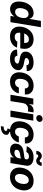

<svg xmlns="http://www.w3.org/2000/svg" viewBox="1755 -2564 1039 4589"><g transform="rotate(90 2274.5 -269.5)"><path d="M197.8 8.8Q135.3 8.8 90.6 -23.4Q45.9 -55.7 26.9 -118.4Q7.8 -181.2 22.5 -272Q38.1 -365.7 78.6 -428.2Q119.1 -490.7 174.8 -521.7Q230.5 -552.7 290 -552.7Q335.9 -552.7 364 -537.4Q392.1 -522 407.2 -499Q422.4 -476.1 428.7 -453.6H433.1L479 -727.5H629.9L509.8 0H360.4L375 -87.4H368.2Q354 -64.9 330.8 -42.7Q307.6 -20.5 274.7 -5.9Q241.7 8.8 197.8 8.8ZM264.2 -111.3Q300.8 -111.8 329.8 -131.8Q358.9 -151.9 378.9 -188Q398.9 -224.1 406.7 -272.5Q415 -321.3 407.2 -357.2Q399.4 -393.1 376.7 -412.8Q354 -432.6 317.4 -432.6Q279.8 -432.6 251.2 -412.1Q222.7 -391.6 204.1 -355.7Q185.5 -319.8 177.7 -272.5Q169.4 -225.1 176.3 -188.7Q183.1 -152.3 205.1 -132.1Q227.1 -111.8 264.2 -111.3Z M853.5 10.7Q769 10.7 711.9 -23.9Q654.8 -58.6 630.6 -122.1Q606.4 -185.5 621.1 -272.5Q634.8 -356 675.5 -419.2Q716.3 -482.4 779.1 -517.6Q841.8 -552.7 921.4 -552.7Q976.6 -552.7 1021.7 -535.4Q1066.9 -518.1 1097.9 -483.2Q1128.9 -448.2 1141.4 -396.2Q1153.8 -344.2 1142.1 -274.4L1135.3 -234.4H674.8L689.9 -327.6H1077.6L1002.9 -304.2Q1010.3 -346.2 1004.6 -376.5Q999 -406.7 979 -423.3Q959 -439.9 922.4 -439.9Q884.8 -439.9 853.8 -422.6Q822.8 -405.3 802.2 -375.5Q781.7 -345.7 775.4 -307.6L764.6 -241.7Q757.8 -197.8 765.6 -166.5Q773.4 -135.3 797.1 -118.7Q820.8 -102.1 861.3 -102.1Q888.2 -102.1 910.9 -109.6Q933.6 -117.2 950.9 -131.6Q968.3 -146 979.5 -166L1117.7 -154.8Q1099.1 -104.5 1062.5 -67.4Q1025.9 -30.3 973.4 -9.8Q920.9 10.7 853.5 10.7Z M1679.2 -390.1 1542 -381.8Q1540.5 -399.9 1532 -414.1Q1523.4 -428.2 1506.8 -436.8Q1490.2 -445.3 1465.3 -445.3Q1427.7 -445.3 1398.9 -428.2Q1370.1 -411.1 1366.2 -384.8Q1362.8 -367.2 1375 -355.7Q1387.2 -344.2 1423.3 -335.9L1519 -316.4Q1596.2 -299.8 1630.4 -261.7Q1664.6 -223.6 1654.8 -162.1Q1646 -110.4 1609.1 -71.3Q1572.3 -32.2 1515.4 -11Q1458.5 10.3 1389.2 10.7Q1277.8 10.3 1220.2 -35.2Q1162.6 -80.6 1164.6 -157.7L1312.5 -165.5Q1314 -132.3 1335.4 -115.5Q1356.9 -98.6 1394.5 -98.1Q1437 -97.7 1466.8 -115.7Q1496.6 -133.8 1500.5 -160.2Q1502.9 -178.7 1489.5 -190.2Q1476.1 -201.7 1441.4 -209.5L1350.1 -228Q1272.9 -243.7 1239.3 -284.9Q1205.6 -326.2 1216.3 -389.6Q1224.6 -440.9 1258.5 -477.5Q1292.5 -514.2 1346.2 -533.4Q1399.9 -552.7 1467.8 -552.7Q1574.2 -552.7 1627.9 -509Q1681.6 -465.3 1679.2 -390.1Z M1934.6 10.7Q1850.6 10.3 1796.6 -25.4Q1742.7 -61 1721.2 -124.3Q1699.7 -187.5 1713.4 -270.5Q1727.1 -354.5 1770 -418Q1813 -481.4 1879.2 -517.1Q1945.3 -552.7 2028.3 -552.7Q2134.8 -552.7 2191.2 -495.6Q2247.6 -438.5 2236.8 -343.8H2094.2Q2094.7 -384.3 2073.2 -409.4Q2051.8 -434.6 2010.7 -434.6Q1975.6 -434.6 1945.8 -415.5Q1916 -396.5 1895.5 -360.4Q1875 -324.2 1867.2 -272.5Q1858.4 -220.7 1866.7 -184.1Q1875 -147.5 1898.2 -128.4Q1921.4 -109.4 1956.5 -109.4Q1982.9 -109.4 2005.4 -119.9Q2027.8 -130.4 2044.7 -150.9Q2061.5 -171.4 2071.3 -200.2H2213.9Q2199.2 -137.7 2160.9 -90.1Q2122.6 -42.5 2065.2 -16.1Q2007.8 10.3 1934.6 10.7Z M2244.6 0 2335.4 -545.9H2481.9L2466.3 -450.2H2472.2Q2495.1 -501 2534.9 -527.1Q2574.7 -553.2 2620.1 -553.2Q2631.8 -553.2 2644.3 -552Q2656.7 -550.8 2667 -548.8L2644.5 -414.1Q2634.3 -417.5 2616 -419.7Q2597.7 -421.9 2581.1 -421.9Q2548.3 -421.9 2519.8 -407.5Q2491.2 -393.1 2471.9 -367.4Q2452.6 -341.8 2446.8 -308.6L2396 0Z M2621.6 0 2712.4 -545.9H2863.8L2772.9 0ZM2802.7 -616.7Q2769.5 -616.2 2747.8 -638.7Q2726.1 -661.1 2730 -692.9Q2733.9 -724.6 2760.5 -746.8Q2787.1 -769 2820.3 -769Q2854.5 -769 2875.7 -746.8Q2897 -724.6 2894 -692.9Q2890.1 -661.1 2863.8 -638.7Q2837.4 -616.2 2802.7 -616.7Z M3105.5 10.7Q3021.5 10.3 2967.5 -25.4Q2913.6 -61 2892.1 -124.3Q2870.6 -187.5 2884.3 -270.5Q2897.9 -354.5 2940.9 -418Q2983.9 -481.4 3050 -517.1Q3116.2 -552.7 3199.2 -552.7Q3305.7 -552.7 3362.1 -495.6Q3418.5 -438.5 3407.7 -343.8H3265.1Q3265.6 -384.3 3244.1 -409.4Q3222.7 -434.6 3181.6 -434.6Q3146.5 -434.6 3116.7 -415.5Q3086.9 -396.5 3066.4 -360.4Q3045.9 -324.2 3038.1 -272.5Q3029.3 -220.7 3037.6 -184.1Q3045.9 -147.5 3069.1 -128.4Q3092.3 -109.4 3127.4 -109.4Q3153.8 -109.4 3176.3 -119.9Q3198.7 -130.4 3215.6 -150.9Q3232.4 -171.4 3242.2 -200.2H3384.8Q3370.1 -137.7 3331.8 -90.1Q3293.5 -42.5 3236.1 -16.1Q3178.7 10.3 3105.5 10.7ZM3075.7 -2.9H3145.5L3133.8 28.3Q3168.9 33.7 3189 55.4Q3209 77.1 3202.1 114.7Q3193.8 167.5 3139.6 198.7Q3085.4 230 2995.6 230L3006.3 162.6Q3050.8 162.6 3077.9 151.6Q3105 140.6 3109.4 118.2Q3113.8 96.2 3098.4 85Q3083 73.7 3046.9 69.3Z M3569.8 10.3Q3518.1 10.3 3480 -8.1Q3441.9 -26.4 3424.3 -62.5Q3406.7 -98.6 3415.5 -152.3Q3423.3 -198.2 3445.1 -228.8Q3466.8 -259.3 3498.5 -278.3Q3530.3 -297.4 3568.8 -307.1Q3607.4 -316.9 3648.4 -320.8Q3696.3 -325.2 3726.1 -329.8Q3755.9 -334.5 3771 -343.3Q3786.1 -352.1 3789.1 -369.1V-371.6Q3793.9 -405.3 3776.6 -423.6Q3759.3 -441.9 3720.7 -442.4Q3680.2 -441.9 3652.1 -424.3Q3624 -406.7 3611.8 -379.4L3474.6 -390.6Q3492.7 -440.4 3530 -476.8Q3567.4 -513.2 3620.6 -533Q3673.8 -552.7 3739.3 -552.7Q3784.7 -552.7 3824.2 -542Q3863.8 -531.2 3892.6 -509Q3921.4 -486.8 3934.3 -451.7Q3947.3 -416.5 3939 -368.2L3877.9 0H3734.9L3747.6 -76.2H3743.2Q3726.1 -50.3 3700.9 -31Q3675.8 -11.7 3643.1 -0.7Q3610.4 10.3 3569.8 10.3ZM3630.9 -94.2Q3663.6 -94.2 3691.4 -107.7Q3719.2 -121.1 3737.5 -143.8Q3755.9 -166.5 3760.7 -194.8L3770 -252.9Q3762.7 -248.5 3749.5 -244.9Q3736.3 -241.2 3720.7 -238Q3705.1 -234.9 3689.5 -232.7Q3673.8 -230.5 3661.6 -228.5Q3634.3 -224.6 3612.8 -216.1Q3591.3 -207.5 3577.9 -193.1Q3564.5 -178.7 3561 -157.2Q3555.7 -126.5 3575.4 -110.4Q3595.2 -94.2 3630.9 -94.2ZM3824.7 -614.7Q3800.8 -614.7 3783.4 -622.3Q3766.1 -629.9 3753.4 -640.1Q3740.7 -650.4 3729.7 -658.2Q3718.8 -666 3707 -666Q3690.9 -665.5 3679.7 -651.9Q3668.5 -638.2 3665 -616.7L3583 -619.1Q3594.2 -682.6 3627.4 -715.8Q3660.6 -749 3705.6 -749Q3730 -749 3747.1 -741.2Q3764.2 -733.4 3776.9 -723.4Q3789.6 -713.4 3800.5 -705.3Q3811.5 -697.3 3823.7 -697.3Q3841.8 -697.8 3852.1 -710.9Q3862.3 -724.1 3867.2 -747.6L3947.8 -745.1Q3935.5 -682.1 3901.9 -648.7Q3868.2 -615.2 3824.7 -614.7Z M4213.4 10.7Q4129.9 10.3 4075.2 -25.4Q4020.5 -61 3998.3 -124.8Q3976.1 -188.5 3990.2 -272.9Q4003.9 -356.9 4046.4 -419.9Q4088.9 -482.9 4154.5 -517.8Q4220.2 -552.7 4302.7 -552.7Q4385.7 -552.7 4440.4 -517.1Q4495.1 -481.4 4517.3 -417.5Q4539.6 -353.5 4525.4 -268.6Q4511.7 -185.1 4469 -122.3Q4426.3 -59.6 4361.1 -24.7Q4295.9 10.3 4213.4 10.7ZM4228.5 -106.4Q4266.6 -106.4 4296.4 -128.2Q4326.2 -149.9 4345.7 -187.7Q4365.2 -225.6 4373 -273.4Q4380.9 -320.8 4374.3 -357.9Q4367.7 -395 4346.2 -416.3Q4324.7 -437.5 4287.1 -437Q4249 -437.5 4219.2 -415.5Q4189.5 -393.6 4169.9 -355.5Q4150.4 -317.4 4142.6 -269.5Q4134.8 -222.7 4141.1 -185.5Q4147.5 -148.4 4169.2 -127.4Q4190.9 -106.4 4228.5 -106.4Z"/></g></svg>

Font: Inter Tight
Style: Bold Italic
Weight: 700
Italic angle: -9.39999°
Designer: Rasmus Andersson
Foundry: rsms
Version: Version 3.004